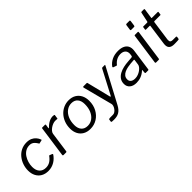

<svg xmlns="http://www.w3.org/2000/svg" viewBox="117 -1763 2949 2949"><g transform="rotate(-45 1591.5 -288.5)"><path d="M331.9 -540Q384.9 -540 422.6 -522.5Q460.3 -505 485 -476.2Q509.8 -447.4 523.1 -411.2Q525.3 -405.8 523.9 -403.2Q522.6 -400.5 517.6 -398.8L463.1 -386.7Q459.5 -385.7 456.9 -389.3Q454.2 -392.8 451.5 -399Q434.5 -425.9 417.5 -443.4Q400.5 -460.8 380.9 -469.3Q361.2 -477.8 334.9 -477.8Q284.2 -477.8 245.6 -454Q206.9 -430.2 180.8 -390.7Q154.8 -351.3 141.3 -304.4Q127.8 -257.5 127.8 -211.4Q127.8 -136.3 165.8 -94Q203.7 -51.7 270.5 -51.7Q320.3 -51.7 359.2 -75.3Q398 -98.9 433.6 -147.6Q438.8 -153.3 445.8 -149.2L486.4 -133.3Q490 -132.3 491.9 -127.5Q493.8 -122.6 491 -116.3Q473.4 -90.6 450 -67.5Q426.5 -44.4 397.7 -27.1Q368.9 -9.8 334.8 0.1Q300.6 10 261.2 10Q194.4 10 145.3 -18.2Q96.2 -46.4 69.6 -97.5Q42.9 -148.6 42.9 -216.7Q42.9 -276.8 62.5 -334.4Q82.1 -392 119.5 -438.6Q156.9 -485.2 210.6 -512.6Q264.3 -540 331.9 -540Z M597.7 0Q590.7 0 586.9 -4.7Q583.1 -9.3 584.1 -15.8L655 -519.5Q656.2 -526.2 658.2 -528.1Q660.1 -530 665.4 -530H724.4Q730.2 -530 733.1 -526.9Q735.9 -523.8 734.6 -516.3L725.7 -458.6Q724.7 -451.7 728 -451Q731.3 -450.4 736.1 -455.2Q765.5 -485.2 793.6 -503.9Q821.7 -522.6 848.6 -531.3Q875.5 -540 900.1 -540Q920.1 -540 929.2 -537Q938.3 -534 937.1 -527.3L928.7 -468.3Q928.1 -462.8 926.8 -461.1Q925.5 -459.4 922.1 -459.7Q912 -460.8 900.5 -461.5Q889 -462.3 877.2 -462.3Q854.9 -462.3 827.8 -452.2Q800.8 -442.1 776 -424.9Q751.2 -407.7 734.1 -386.4Q717 -365.1 714.2 -343.4L667.8 -12.1Q666.5 -4.8 663.7 -2.4Q660.8 0 652.5 0H597.7Z M1175.7 10Q1107.6 10 1057.8 -18.2Q1007.9 -46.4 981.4 -97.5Q954.9 -148.6 954.9 -215.7Q954.9 -286.4 977.7 -345.7Q1000.6 -405 1040.8 -448.6Q1081 -492.1 1134.3 -516.1Q1187.5 -540 1247.3 -540Q1315.7 -540 1364.8 -510.8Q1413.9 -481.6 1440.3 -429.7Q1466.6 -377.7 1466.6 -308.9Q1466.6 -216.5 1427.8 -144.3Q1389 -72.2 1323.2 -31.1Q1257.4 10 1175.7 10ZM1179.4 -52.8Q1237.2 -52.8 1283 -85.8Q1328.8 -118.9 1355.5 -179.1Q1382.3 -239.4 1382.3 -321.6Q1382.3 -395.2 1346.8 -436.8Q1311.3 -478.3 1245.3 -478.3Q1188.5 -478.3 1141.6 -444.9Q1094.8 -411.5 1067.3 -350.8Q1039.8 -290 1039.8 -208.2Q1039.8 -135.6 1076.4 -94.2Q1113 -52.8 1179.4 -52.8Z M1530.7 165Q1502.7 165 1487.6 163.1Q1472.6 161.2 1473.8 151.6L1479.1 112.7Q1480.1 105.9 1487.5 102.8Q1494.8 99.6 1512.2 99.6H1572.4Q1594.4 99.6 1614.5 85.4Q1634.5 71.3 1649.5 50.1Q1664.5 29 1671.3 6.4Q1678 -16.3 1673.6 -33.2L1548.9 -511.2Q1545 -530 1560.1 -530H1627.9Q1639.4 -530 1640.9 -520.8L1737.1 -132.9Q1739.4 -122.8 1744.3 -122.7Q1749.2 -122.6 1755.5 -134.9L1955.8 -517.3Q1959.1 -524.1 1963 -527Q1966.9 -530 1972.3 -530H2020.5Q2033.1 -530 2024.9 -517.6L1725.2 45.2Q1706.1 80.4 1685.5 103.6Q1664.9 126.7 1641.6 140.3Q1618.3 153.8 1591.1 159.4Q1563.8 165 1530.7 165Z M2363.3 -61.7Q2322.4 -25.3 2275.5 -7.7Q2228.6 10 2176.6 10Q2105.2 10 2065.1 -24.4Q2025 -58.8 2025 -115.8Q2025 -169 2050.7 -205.7Q2076.4 -242.4 2118.4 -265.5Q2160.5 -288.5 2211.6 -300.1Q2262.7 -311.7 2313.3 -314.6L2392 -321.1Q2411 -322.6 2413.3 -338.2L2417 -365.4Q2418 -370.8 2418.4 -376.1Q2418.7 -381.4 2418.7 -386.6Q2418.7 -430.5 2390.3 -455.1Q2361.9 -479.7 2312.1 -479.7Q2267.8 -479.7 2228.6 -460Q2189.3 -440.2 2155.2 -398.1Q2152.2 -394.3 2149.3 -393.7Q2146.5 -393.2 2140.8 -395.2L2089.9 -413.2Q2086.2 -415.2 2084.6 -419.3Q2083 -423.5 2087.7 -432.7Q2124 -482.3 2182.5 -511.2Q2240.9 -540 2317.8 -540Q2378.9 -540 2419.3 -522.4Q2459.7 -504.7 2480 -472.7Q2500.3 -440.7 2500.3 -396.6Q2500.3 -389.6 2499.8 -382.2Q2499.3 -374.8 2498.3 -366.8L2448.6 -12.3Q2447.3 -3.8 2445 -1.9Q2442.7 0 2435.3 0H2384.5Q2378 0 2375 -4.3Q2372 -8.6 2372.2 -16.1L2377 -63.6Q2376.5 -76.9 2363.3 -61.7ZM2401.4 -256.8Q2402.6 -265.1 2400.6 -267.8Q2398.5 -270.5 2390.9 -269.5L2321.8 -264.2Q2292.3 -261.7 2255.7 -254.9Q2219.2 -248.1 2186.1 -233.8Q2153.1 -219.4 2131.7 -193.6Q2110.4 -167.9 2110.4 -128.2Q2110.4 -92.6 2136.2 -72.4Q2162.1 -52.2 2208 -52.2Q2241.9 -52.2 2273.4 -64Q2304.9 -75.8 2330.1 -94Q2356.1 -112.8 2371.8 -133.6Q2387.6 -154.4 2390 -173.4Z M2678.8 -14.3Q2677.5 -4.8 2674.7 -2.4Q2671.8 0 2661.3 0H2610.2Q2601 0 2597.5 -4.3Q2594.1 -8.6 2595.1 -16.5L2666 -518.8Q2667.2 -526.2 2669.3 -528.1Q2671.3 -530 2677.4 -530H2739.9Q2745.7 -530 2748.2 -525.8Q2750.7 -521.7 2749.7 -514.9ZM2770.7 -641.9Q2769.4 -632.7 2766 -628.7Q2762.7 -624.7 2752.2 -624.7H2691.1Q2683 -624.7 2680.7 -630.6Q2678.4 -636.5 2679.7 -644.4L2691.6 -727Q2693.9 -742 2706.5 -742H2771.6Q2777.4 -742 2780.5 -736.8Q2783.6 -731.5 2782.3 -724.4Z M3005 0Q2949.8 0 2922.2 -22.7Q2894.7 -45.4 2894.7 -91.7Q2894.7 -99.6 2895.4 -108.1Q2896.1 -116.6 2897.1 -125.2L2943.7 -459.3Q2944.7 -464.4 2942.3 -465.9Q2940 -467.5 2934.6 -467.5H2853.4Q2844.7 -467.5 2845.8 -480.3L2852.2 -522.8Q2852.8 -527.7 2854.6 -528.9Q2856.4 -530 2861.4 -530H2945.7Q2949.6 -530 2952.9 -533.3Q2956.2 -536.7 2956.5 -540.8L2990.1 -699.6Q2992 -710 3003.4 -710H3054Q3059.9 -710 3061.9 -706.3Q3064 -702.6 3062.7 -693.6L3040.2 -538.2Q3039.2 -533.9 3041.1 -532.1Q3042.9 -530.3 3047.2 -530.3H3172.1Q3177.1 -530.3 3180.4 -527.9Q3183.8 -525.4 3182.5 -520.5L3176.5 -475.5Q3175.5 -470.6 3173.8 -469Q3172 -467.5 3165.6 -467.5H3039.2Q3029.7 -467.5 3027.5 -456.5L2983.1 -139.8Q2982.1 -131.7 2981.3 -125.1Q2980.6 -118.5 2980.6 -111.8Q2980.6 -82 2994.2 -72.5Q3007.9 -63.1 3034.8 -63.1H3103.9Q3109 -63.1 3112.1 -59.1Q3115.2 -55.2 3114.7 -50.1L3109.2 -15.8Q3107.6 -6 3098.7 -3.6Q3087.8 -2.3 3069.8 -1.6Q3051.7 -1 3033.8 -0.5Q3015.9 0 3005 0Z"/></g></svg>

Font: Libre Franklin Thin
Style: Italic
Weight: 100
Italic angle: -8°
Designer: Pablo Impallari, Rodrigo Fuenzalida, Nhung Nguyen
Foundry: Impallari Type
Version: Version 3.000